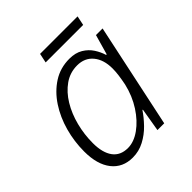

<svg xmlns="http://www.w3.org/2000/svg" viewBox="-183 -786 923 923"><g transform="rotate(-45 279.0 -324.0)"><path d="M195 10Q127 10 88.5 -39Q50 -88 50 -176Q50 -244 68 -309Q86 -374 120.5 -426.5Q155 -479 204 -510.5Q253 -542 315 -542Q356 -542 384 -525Q412 -508 428.5 -482.5Q445 -457 453 -430H457L486 -532H531L418 0H372L392 -119H389Q369 -89 340 -59Q311 -29 274 -9.5Q237 10 195 10ZM211 -39Q252 -39 294 -69Q336 -99 369 -150Q402 -201 417 -265Q423 -295 426 -318.5Q429 -342 429 -362Q429 -422 399.5 -457.5Q370 -493 319 -493Q270 -493 231 -465.5Q192 -438 164.5 -392.5Q137 -347 122.5 -290.5Q108 -234 108 -175Q108 -110 134 -74.5Q160 -39 211 -39ZM222 -610 232 -658H487L477 -610Z"/></g></svg>

Font: Noto Sans Light
Style: Italic
Weight: 300
Italic angle: -12°
Designer: Monotype Design Team
Foundry: Monotype Imaging Inc.
Version: Version 2.013; ttfautohint (v1.8.4.7-5d5b)